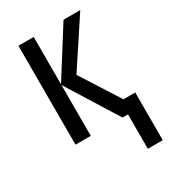

<svg xmlns="http://www.w3.org/2000/svg" viewBox="-179 -627 800 903"><g transform="rotate(-30 221.5 -175.0)"><path d="M353 187V0H323L151 -276V0H68V-537H151V-280L313 -537H404L236 -282L370 -72H434V187Z"/></g></svg>

Font: Noto Sans Display Condensed
Style: Regular
Weight: 400
Width: 3
Designer: Monotype Design Team
Foundry: Monotype Imaging Inc.
Version: Version 2.003